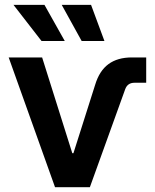

<svg xmlns="http://www.w3.org/2000/svg" viewBox="-20 -779 645 799"><path d="M209 0 16.1 -540H155.3L280.8 -141.6H285.6L376 -426.3Q393.6 -484.4 431.4 -512.2Q469.2 -540 528.8 -540H588.4V-434.6H539.6Q510.7 -434.6 501 -407.7L354 0ZM319.8 -608.4 236.8 -758.8H358.9L414.6 -608.4ZM152.8 -608.4 36.1 -758.8H165L249.5 -608.4Z"/></svg>

Font: V-Inter
Style: SemiBold-600
Weight: 600
Designer: Rasmus Andersson
Foundry: rsms
Version: Version 4.000;git-4146feb